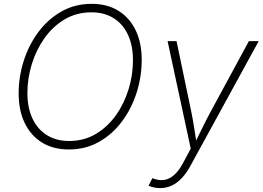

<svg xmlns="http://www.w3.org/2000/svg" viewBox="-20 -757 1347 985"><path d="M333 9.8Q253.4 9.8 195.8 -25.6Q138.2 -61 106.9 -125.7Q75.7 -190.4 75.7 -277.8Q75.7 -363.3 101.8 -445.1Q127.9 -526.9 177 -592.8Q226.1 -658.7 295.2 -698Q364.3 -737.3 450.7 -737.3Q529.8 -737.3 587.2 -701.9Q644.5 -666.5 675.8 -602.1Q707 -537.6 707 -449.7Q707 -364.7 681.2 -282.7Q655.3 -200.7 606.4 -134.8Q557.6 -68.8 488.5 -29.5Q419.4 9.8 333 9.8ZM334.5 -33.7Q410.6 -33.7 471.2 -69.6Q531.7 -105.5 574.5 -165.5Q617.2 -225.6 639.6 -298.8Q662.1 -372.1 662.1 -447.8Q662.1 -523.9 636.2 -579.1Q610.4 -634.3 562.5 -664.1Q514.6 -693.8 449.2 -693.8Q373 -693.8 312.3 -658Q251.5 -622.1 208.7 -562Q166 -502 143.3 -428.5Q120.6 -355 120.6 -279.8Q120.6 -204.1 146.7 -148.7Q172.9 -93.3 220.9 -63.5Q269 -33.7 334.5 -33.7ZM742.2 195.3 761.7 157.2 767.6 159.2Q797.4 170.4 824 165.8Q850.6 161.1 874.3 139.9Q897.9 118.7 918.9 79.6L958.5 5.4L839.8 -545.9H885.7L961.4 -183.6Q970.2 -140.6 976.6 -97.9Q982.9 -55.2 989.7 -13.7H975.1Q996.1 -55.2 1016.6 -97.9Q1037.1 -140.6 1060.5 -183.6L1256.8 -545.9H1307.1L955.6 96.2Q935.1 133.3 911.1 158.2Q887.2 183.1 859.9 195.6Q832.5 208 801.3 208Q785.2 208 769.5 204.6Q753.9 201.2 742.2 195.3Z"/></svg>

Font: Inter ExtraLight
Style: Italic
Weight: 250
Italic angle: -9.3988°
Designer: Rasmus Andersson
Foundry: rsms
Version: Version 4.001;git-66647c0bb